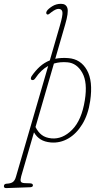

<svg xmlns="http://www.w3.org/2000/svg" viewBox="-115 -740 526 1006"><path d="M70.5 -330.5Q62 -317.5 52 -321Q46 -323.5 46.8 -330Q47.5 -336.5 51 -341.5Q71 -370.5 94 -391.2Q117 -412 146 -423.5L198 -603Q215 -661 212 -677.2Q209 -693.5 191.5 -693.5Q177 -693.5 153.5 -675.5Q148.5 -672 143 -667.2Q137.5 -662.5 132 -664.5Q129 -665.5 127.5 -670.2Q126 -675 130.5 -682.5Q137.5 -693.5 158.2 -706.8Q179 -720 204.5 -720Q231.5 -720 238.2 -697.2Q245 -674.5 226.5 -611.5L174.5 -432Q205.5 -438.5 243.5 -435.5Q307.5 -430.5 340.2 -373.2Q373 -316 357.5 -211Q347 -139.5 316.2 -89.2Q285.5 -39 242.5 -14.2Q199.5 10.5 151.5 6.5Q119 3.5 98 -9.5Q77 -22.5 63 -46.5L-4 184Q-9 202 -6.2 210.2Q-3.5 218.5 13.5 219.5L42 220.5Q57.5 221 57.5 231Q57.5 240 44 241L-82.5 245.5Q-95.5 245.5 -94.5 234.5Q-94 223.5 -80.5 222.5Q-58.5 221.5 -47.8 213.8Q-37 206 -31.5 186.5L137.5 -394.5Q99.5 -374 70.5 -330.5ZM154.5 -15Q212.5 -9.5 262.8 -60Q313 -110.5 329.5 -215Q344.5 -308 316.2 -358.5Q288 -409 239 -413.5Q200 -417 167.5 -407L71 -74.5Q84.5 -47.5 104 -32.8Q123.5 -18 154.5 -15Z"/></svg>

Font: Fraunces144ptSuperSoftThinItalic
Style: Italic
Weight: 100
Italic angle: -16°
Version: Version 1.000;[0bf87f6ff]